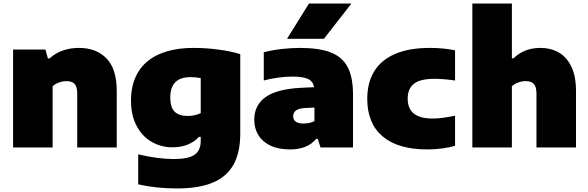

<svg xmlns="http://www.w3.org/2000/svg" viewBox="-20 -828 3304 1078"><path d="M53.5 -550H235L249 -500H258.5Q288.5 -528.5 331.2 -543.8Q374 -559 423.5 -559Q521 -559 578.2 -499.8Q635.5 -440.5 635.5 -316.5V0H413.5V-303Q413.5 -341.5 398.8 -357Q384 -372.5 353.5 -372.5Q330.5 -372.5 309.8 -364.5Q289 -356.5 275.5 -343.5V0H53.5Z M756 207V38.5Q809.5 51.5 861.5 58.2Q913.5 65 956 65Q1037.5 65 1072.2 40.8Q1107 16.5 1107 -35V-59.5H1097Q1042.5 -1 947.5 -1Q884.5 -1 831.5 -31.5Q778.5 -62 747 -121.2Q715.5 -180.5 715.5 -263.5Q715.5 -356 754.8 -422Q794 -488 873.2 -523.5Q952.5 -559 1069.5 -559Q1135.5 -559 1205.8 -549.8Q1276 -540.5 1329 -524V-78.5Q1329 28.5 1291 96.5Q1253 164.5 1174.8 197.2Q1096.5 230 974 230Q856 230 756 207ZM1107 -193V-389.5Q1078.5 -395 1050 -395Q936 -395 936 -281Q936 -225 960.5 -201Q985 -177 1032.5 -177Q1075 -177 1107 -193Z M1962 -296V0H1779.5L1764.5 -48H1755Q1706.5 11 1608 11Q1544 11 1499 -10.2Q1454 -31.5 1430.8 -69.2Q1407.5 -107 1407.5 -155Q1407.5 -237.5 1471 -282.8Q1534.5 -328 1669.5 -335L1743.5 -338.5Q1737.5 -371 1709.8 -384.5Q1682 -398 1621 -398Q1585.5 -398 1541.5 -392.2Q1497.5 -386.5 1461 -376V-534.5Q1507 -546.5 1561 -552.8Q1615 -559 1662 -559Q1771 -559 1836 -534Q1901 -509 1931.5 -452Q1962 -395 1962 -296ZM1745.5 -148V-224L1693 -221.5Q1657.5 -219.5 1641.8 -207.8Q1626 -196 1626 -175Q1626 -156 1640.5 -145.2Q1655 -134.5 1682.5 -134.5Q1720.5 -134.5 1745.5 -148ZM1591.5 -610 1714.5 -808H1953L1798.5 -610Z M2042 -273Q2042 -365.5 2082.2 -429.5Q2122.5 -493.5 2200.8 -526.2Q2279 -559 2391.5 -559Q2471.5 -559 2535 -545.5V-376Q2468.5 -385.5 2419 -385.5Q2340 -385.5 2304.5 -358Q2269 -330.5 2269 -274Q2269 -217.5 2304 -190Q2339 -162.5 2408.5 -162.5Q2437 -162.5 2465 -166.2Q2493 -170 2535 -178.5V-9.5Q2503.5 0 2463.2 5.5Q2423 11 2379.5 11Q2215 11 2128.5 -62Q2042 -135 2042 -273Z M2632 -808H2854V-500.5H2863.5Q2891.5 -529 2929.8 -544Q2968 -559 3013 -559Q3071.5 -559 3116.5 -533.8Q3161.5 -508.5 3187.8 -454.2Q3214 -400 3214 -316.5V0H2992V-302.5Q2992 -341 2977.2 -356.8Q2962.5 -372.5 2932 -372.5Q2909.5 -372.5 2888.5 -364.5Q2867.5 -356.5 2854 -343.5V0H2632Z"/></svg>

Font: Encode Sans Semi Expanded Black
Style: Regular
Weight: 900
Width: 6
Designer: Multiple Designers
Foundry: Impallari Type
Version: Version 2.000